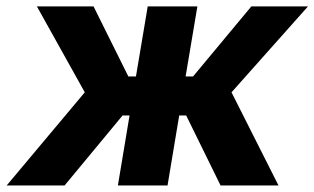

<svg xmlns="http://www.w3.org/2000/svg" viewBox="-41 -565 958 585"><path d="M-20.6 0 217.3 -283.7 71.4 -545.5H244L350.1 -332H373.2L409.1 -545.5H560.4L524.5 -332H547.2L724.8 -545.5H897.4L664.4 -283.7L807.5 0H631L526.3 -213.1H505L469.5 0H318.2L353.7 -213.1H332.4L155.9 0Z"/></svg>

Font: Karasuma Gothic
Style: Bold Italic
Weight: 700
Italic angle: 9.39998°
Designer: Rasmus Andersson / Ryoko Nishizuka
Foundry: Genbu
Version: Version 1.00